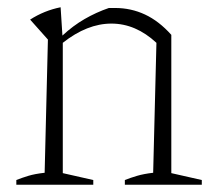

<svg xmlns="http://www.w3.org/2000/svg" viewBox="-20 -509 591 529"><path d="M25 0V-13Q40 -19 58 -24.5Q76 -30 103 -33L112 -400L63 -455Q102 -480 147 -489L152 -411Q181 -438 213 -456.5Q245 -475 280 -487Q288 -487 297 -487Q341 -487 379.5 -469Q418 -451 452 -413V-32L536 -13V0H324V-13Q339 -19 357.5 -24.5Q376 -30 402 -33L411 -391Q354 -444 287 -444Q220 -444 153 -391V-32L237 -13V0Z"/></svg>

Font: Piazzolla ExtraLight
Style: Regular
Weight: 200
Designer: Juan Pablo del Peral
Foundry: Huerta Tipografica
Version: Version 1.330